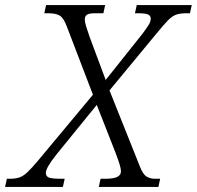

<svg xmlns="http://www.w3.org/2000/svg" viewBox="-70 -734 773 754"><path d="M-50 0 -43 -32H-31Q-10 -32 5.5 -37Q21 -42 37.5 -57.5Q54 -73 80 -104L295 -362L192 -631Q180 -663 165 -672.5Q150 -682 118 -682H104L111 -714H343L336 -682H305Q281 -682 272 -676.5Q263 -671 263 -658Q263 -647 268 -631Q273 -615 282 -589L345 -420L490 -602Q504 -621 513 -635Q522 -649 522 -661Q522 -672 511.5 -677Q501 -682 471 -682H460L467 -714H683L676 -682H662Q638 -682 622 -676.5Q606 -671 589.5 -654Q573 -637 546 -604L360 -379L479 -81Q491 -50 505 -41Q519 -32 538 -32H559L552 0H318L325 -32H343Q377 -32 391 -39.5Q405 -47 405 -61Q405 -71 400 -87.5Q395 -104 383 -136L310 -322L153 -129Q130 -100 120 -82.5Q110 -65 110 -55Q110 -42 121.5 -37Q133 -32 169 -32H184L177 0Z"/></svg>

Font: Noto Serif Light
Style: Italic
Weight: 300
Italic angle: -12°
Designer: Monotype Design Team
Foundry: Monotype Imaging Inc.
Version: Version 2.013